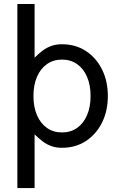

<svg xmlns="http://www.w3.org/2000/svg" viewBox="-20 -743 618 978"><path d="M150.4 -253.9Q150.4 -310.1 168.5 -351.8Q186.5 -393.6 219.2 -416.5Q252 -439.5 295.9 -439.5Q339.8 -439.5 372.6 -416.5Q405.3 -393.6 423.3 -351.8Q441.4 -310.1 441.4 -253.9Q441.4 -197.8 423.3 -156Q405.3 -114.3 372.6 -91.3Q339.8 -68.4 295.9 -68.4Q252 -68.4 219.2 -91.3Q186.5 -114.3 168.5 -156Q150.4 -197.8 150.4 -253.9ZM68.4 -425.8V214.8H156.2V-58.6Q177.2 -38.1 197.5 -22.7Q217.8 -7.3 241.7 1.2Q265.6 9.8 295.9 9.8Q364.7 9.8 417.2 -24.4Q469.7 -58.6 499.5 -118.2Q529.3 -177.7 529.3 -253.9Q529.3 -330.1 499.5 -389.6Q469.7 -449.2 417.2 -483.4Q364.7 -517.6 295.9 -517.6Q265.6 -517.6 241.7 -509Q217.8 -500.5 197.5 -485.4Q177.2 -470.2 156.2 -449.2Q156.2 -456.5 156.2 -479.2Q156.2 -502 156.2 -533Q156.2 -564 156.2 -596.9Q156.2 -629.9 156.2 -658.4Q156.2 -687 156.2 -704.8Q156.2 -722.7 156.2 -722.7H68.4Z"/></svg>

Font: Giphurs
Style: Regular
Weight: 400
Version: Version 2.010